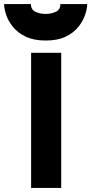

<svg xmlns="http://www.w3.org/2000/svg" viewBox="-77 -918 446 938"><path d="M75 0V-660H222V0ZM146 -720Q88 -720 48.5 -739Q9 -758 -14 -787Q-37 -816 -47 -846Q-57 -876 -57 -898H74Q74 -871 96 -860.5Q118 -850 146 -850Q174 -850 196 -860.5Q218 -871 218 -898H349Q349 -876 339 -846Q329 -816 306 -787Q283 -758 244 -739Q205 -720 146 -720Z"/></svg>

Font: Lil Grotesk Black
Style: Regular
Weight: 900
Designer: Bastien Sozeau
Foundry: NBR — Bastien Sozeau
Version: Version 3.003; ttfautohint (v1.8.4.7-5d5b);gftools[0.9.33]